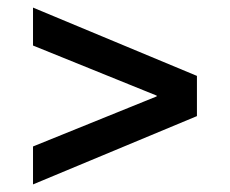

<svg xmlns="http://www.w3.org/2000/svg" viewBox="-20 -570 606 506"><path d="M499 -264 67 -84V-184L393 -316V-318L67 -450V-550L499 -370Z"/></svg>

Font: CST
Style: Medium
Weight: 500
Version: Version 1.00